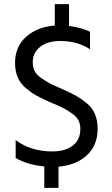

<svg xmlns="http://www.w3.org/2000/svg" viewBox="-20 -803 545 932"><path d="M264 109H195V5Q113 -3 56 -36V-123Q129 -68 234 -68Q297 -68 333.5 -96.5Q370 -125 370 -177Q370 -201 360.5 -219.5Q351 -238 325.5 -255Q300 -272 285.5 -279.5Q271 -287 230 -304Q218 -309 212 -312Q176 -328 152.5 -341.5Q129 -355 103.5 -377Q78 -399 65.5 -429Q53 -459 53 -497Q53 -577 107.5 -625Q162 -673 246 -679V-783H315V-677Q374 -670 417 -649V-564Q356 -604 272 -604Q211 -604 175 -575.5Q139 -547 139 -501Q139 -476 148.5 -457.5Q158 -439 183.5 -422Q209 -405 223.5 -397.5Q238 -390 277 -373Q284 -370 288 -368Q326 -351 350 -337.5Q374 -324 401 -302Q428 -280 441 -249Q454 -218 454 -179Q454 -97 401.5 -49Q349 -1 264 6Z"/></svg>

Font: Hind Guntur
Style: Regular
Weight: 400
Version: Version 1.000;PS 1.0;hotconv 1.0.86;makeotf.lib2.5.63406; tt